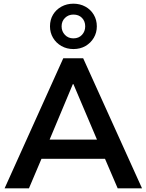

<svg xmlns="http://www.w3.org/2000/svg" viewBox="-20 -1021 794 1041"><path d="M5 0 323 -705H431L750 0H618L533 -198L588 -160H166L221 -198L137 0ZM375 -565 236 -233 210 -264H544L519 -233L378 -565ZM378 -755Q342 -755 313 -771.5Q284 -788 267.5 -816Q251 -844 251 -878Q251 -914 267.5 -941.5Q284 -969 313 -985Q342 -1001 378 -1001Q414 -1001 443 -985Q472 -969 488.5 -941Q505 -913 505 -878Q505 -844 488.5 -816Q472 -788 443.5 -771.5Q415 -755 378 -755ZM378 -813Q407 -813 424.5 -832Q442 -851 442 -878Q442 -906 424.5 -924Q407 -942 378 -942Q351 -942 332.5 -924Q314 -906 314 -878Q314 -851 332 -832Q350 -813 378 -813Z"/></svg>

Font: Nunito Sans 12pt ExtraLight 11pt
Style: Bold
Weight: 700
Version: Version 3.101;gftools[0.9.27]